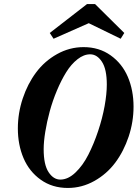

<svg xmlns="http://www.w3.org/2000/svg" viewBox="-20 -907 674 940"><path d="M588.4 -745.6 570.8 -717.3 414.6 -793.5 242.2 -717.3 223.6 -745.6 406.2 -887.2H445.3ZM312 13.2Q235.8 13.2 179.4 -27.1Q123 -67.4 95.2 -132.8Q67.4 -198.2 67.4 -278.3Q67.4 -353 91.3 -424.8Q115.2 -496.6 156.7 -552.2Q198.2 -607.9 259.3 -642.1Q320.3 -676.3 389.2 -676.3Q465.3 -676.3 521.7 -636Q578.1 -595.7 606 -530.3Q633.8 -464.8 633.8 -384.8Q633.8 -310.1 609.9 -238.3Q585.9 -166.5 544.4 -110.8Q502.9 -55.2 441.9 -21Q380.9 13.2 312 13.2ZM275.4 -27.8Q313 -27.8 349.1 -62Q385.3 -96.2 412.4 -149.4Q439.5 -202.6 460.4 -265.4Q481.4 -328.1 492.2 -387.9Q502.9 -447.8 502.9 -492.7Q502.9 -568.4 479 -604.7Q455.1 -641.1 421.4 -641.1Q390.1 -641.1 359.4 -616.9Q328.6 -592.8 304.2 -553.5Q279.8 -514.2 258.8 -464.1Q237.8 -414.1 223.6 -362.3Q209.5 -310.5 201.7 -262Q193.8 -213.4 193.8 -176.3Q193.8 -100.6 217.8 -64.2Q241.7 -27.8 275.4 -27.8Z"/></svg>

Font: Elstob ExtraBold
Style: Italic
Weight: 800
Italic angle: -20°
Designer: Peter S. Baker
Version: Version 1.015